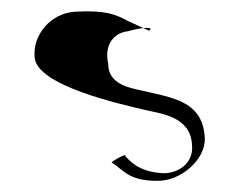

<svg xmlns="http://www.w3.org/2000/svg" viewBox="-20 -419 451 344"><path d="M42 -318C42 -266 198 -232 240 -222C270 -215 321 -210 324 -160C328 -122 292 -106 268 -109C228 -112 212 -131 204 -140C209 -145 186 -134 180 -128C200 -116 209 -95 261 -95C304 -94 348 -133 347 -171C344 -232 300 -242 246 -254C226 -260 174 -262 174 -304C166 -339 184 -360 209 -363C242 -372 256 -370 247 -364L210 -381C186 -394 168 -401 114 -398C70 -395 39 -356 42 -318Z"/></svg>

Font: pokerface
Style: Regular
Weight: 400
Version: Version 1